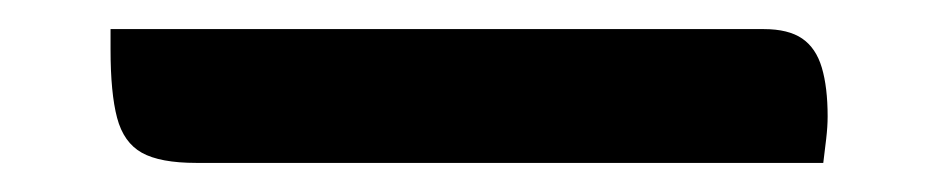

<svg xmlns="http://www.w3.org/2000/svg" viewBox="-20 59 640 132"><path d="M56 79H505Q522 79 531.5 85.5Q541 92 545 105.5Q549 119 549 139Q549 146 548 154.5Q547 163 546 171H115Q90 171 77.5 164Q65 157 60.5 140Q56 123 56 93Q56 90 56 86Q56 82 56 79Z"/></svg>

Font: Recursive Monospace Casual
Style: Regular
Weight: 400
Version: Version 1.047